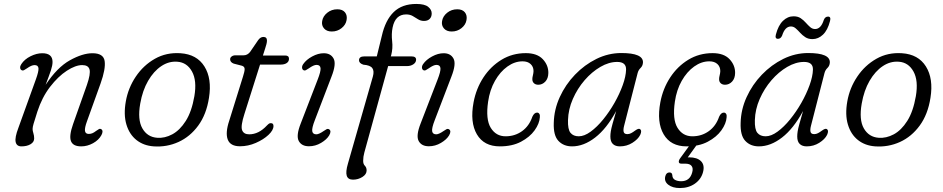

<svg xmlns="http://www.w3.org/2000/svg" viewBox="-20 -732 4772 972"><path d="M89 -377Q82.5 -380.5 82 -389.2Q81.5 -398 88 -407.5Q104 -432 134.5 -447.2Q165 -462.5 194 -462.5Q246 -462.5 246 -418.5Q246 -401 237.8 -376Q229.5 -351 211 -302.5Q269.5 -391 333.8 -426.8Q398 -462.5 448 -462.5Q504 -462.5 509.8 -422.8Q515.5 -383 489 -309L420.5 -118.5Q408 -84.5 410.2 -69.2Q412.5 -54 429.5 -54Q438 -54 446.8 -57.2Q455.5 -60.5 467 -69.5Q475 -75 480.5 -78.2Q486 -81.5 492.5 -78Q505 -70 493.5 -48Q480 -23 451 -7Q422 9 391 9Q349.5 9 339.2 -17.8Q329 -44.5 350 -104L420 -302Q439.5 -358.5 433.2 -380.5Q427 -402.5 396 -402.5Q362.5 -402.5 318.2 -373.8Q274 -345 233.2 -292Q192.5 -239 169 -166.5Q154.5 -121 149.8 -104.8Q145 -88.5 145 -79Q145 -70 149 -57.5Q153 -45 153 -31Q153 -13 134.8 -2Q116.5 9 88.5 9Q64 9 59.2 -13.5Q54.5 -36 73 -84.5L161 -328.5Q176.5 -371 174.8 -386.8Q173 -402.5 155 -402.5Q139.5 -402.5 116.5 -386Q108 -380 101.5 -376.8Q95 -373.5 89 -377Z M894 -462.5Q976.5 -457 1015 -395.5Q1053.5 -334 1038 -237Q1025 -153 983.8 -96.5Q942.5 -40 883.5 -13.2Q824.5 13.5 758.5 9Q707 5.5 671 -23Q635 -51.5 620 -101.5Q605 -151.5 617 -219Q629 -287 667.5 -344.2Q706 -401.5 764.2 -434.5Q822.5 -467.5 894 -462.5ZM776 -34.5Q814 -31.5 852.2 -52Q890.5 -72.5 920.5 -119.8Q950.5 -167 964 -245Q977.5 -324 952 -370Q926.5 -416 878 -419.5Q835 -423 796.5 -397.2Q758 -371.5 729.8 -322.8Q701.5 -274 690 -208Q675.5 -126 700.8 -82Q726 -38 776 -34.5Z M1205.5 -399 1163 -410Q1145 -417 1145 -432Q1145 -440.5 1152.8 -446.2Q1160.5 -452 1172 -452H1213.5Q1232.5 -452 1246 -469L1287 -529Q1298.5 -545 1313.5 -545Q1331.5 -545 1331.5 -526.5Q1331.5 -519 1329 -509Q1326.5 -499 1322.5 -487L1311 -451H1424Q1443 -451 1443 -434.5Q1443 -420.5 1431.5 -412.8Q1420 -405 1400.5 -405H1296.5L1217.5 -155.5Q1197.5 -93.5 1205.8 -72.8Q1214 -52 1241.5 -52Q1290 -52 1331.5 -97Q1339 -104.5 1342.5 -106.5Q1346 -108.5 1351.5 -108.5Q1364.5 -108.5 1364.5 -94Q1364.5 -73 1339.2 -49.2Q1314 -25.5 1275 -8.5Q1236 8.5 1195 8.5Q1146 8.5 1133 -25.5Q1120 -59.5 1140.5 -121L1210 -344Q1218.5 -370 1218.5 -382.2Q1218.5 -394.5 1205.5 -399Z M1659.5 -572.5Q1634 -572.5 1620.5 -588Q1607 -603.5 1611 -625.5Q1615 -650 1636.8 -667.5Q1658.5 -685 1688 -685Q1714 -685 1726.5 -669.5Q1739 -654 1734.5 -630Q1730.5 -606.5 1709.2 -589.5Q1688 -572.5 1659.5 -572.5ZM1574 -124Q1558 -83 1560.8 -67.5Q1563.5 -52 1581.5 -52Q1594.5 -52 1619 -69Q1627 -74.5 1633.2 -77.8Q1639.5 -81 1646 -77.5Q1659.5 -69 1646.5 -46.5Q1634 -25.5 1605.2 -8.5Q1576.5 8.5 1544 8.5Q1507 8.5 1492.5 -18.2Q1478 -45 1502.5 -107L1588 -328.5Q1604.5 -370.5 1602.8 -387Q1601 -403.5 1582.5 -403.5Q1568 -403.5 1543.5 -386Q1535.5 -380.5 1528.8 -377Q1522 -373.5 1516 -377Q1510 -380.5 1509.2 -389.2Q1508.5 -398 1515 -407.5Q1530.5 -430 1560.5 -446.2Q1590.5 -462.5 1619 -462.5Q1654.5 -462.5 1669 -435.2Q1683.5 -408 1658 -343.5Z M1797.5 -426.5Q1797.5 -446.5 1824 -446.5H1887.5L1913 -550.5Q1931 -630 1973.2 -671Q2015.5 -712 2087.5 -712Q2129.5 -712 2147.5 -697.5Q2165.5 -683 2165.5 -664Q2165.5 -646.5 2155.2 -636.2Q2145 -626 2126.5 -626Q2110 -626 2096.8 -634.2Q2083.5 -642.5 2069.5 -650.8Q2055.5 -659 2036 -659Q1981 -659 1967.5 -592.5Q1961 -560.5 1965.2 -523.8Q1969.5 -487 1960.5 -453L1958.5 -446.5H2063Q2086.5 -446.5 2086.5 -430Q2086.5 -416 2073 -406.8Q2059.5 -397.5 2041 -397.5H1945L1824.5 40Q1818.5 61.5 1818.5 82.5Q1818.5 98.5 1827.2 107.2Q1836 116 1836 131Q1836 150.5 1814.5 164Q1793 177.5 1767 177.5Q1742 177.5 1735.5 158Q1729 138.5 1741.5 96L1867.5 -344Q1875.5 -372.5 1864.8 -387.2Q1854 -402 1819.5 -404.5Q1797.5 -412 1797.5 -426.5ZM2266.5 -572.5Q2241 -572.5 2227.5 -588Q2214 -603.5 2218 -625.5Q2222 -650 2243.8 -667.5Q2265.5 -685 2295 -685Q2321 -685 2333.5 -669.5Q2346 -654 2341.5 -630Q2337.5 -606.5 2316.2 -589.5Q2295 -572.5 2266.5 -572.5ZM2181 -124Q2165 -83 2167.8 -67.5Q2170.5 -52 2188.5 -52Q2201.5 -52 2226 -69Q2234 -74.5 2240.2 -77.8Q2246.5 -81 2253 -77.5Q2266.5 -69 2253.5 -46.5Q2241 -25.5 2212.2 -8.5Q2183.5 8.5 2151 8.5Q2114 8.5 2099.5 -18.2Q2085 -45 2109.5 -107L2195 -328.5Q2211.5 -370.5 2209.8 -387Q2208 -403.5 2189.5 -403.5Q2175 -403.5 2150.5 -386Q2142.5 -380.5 2135.8 -377Q2129 -373.5 2123 -377Q2117 -380.5 2116.2 -389.2Q2115.5 -398 2122 -407.5Q2137.5 -430 2167.5 -446.2Q2197.5 -462.5 2226 -462.5Q2261.5 -462.5 2276 -435.2Q2290.5 -408 2265 -343.5Z M2625.5 -421.5Q2585.5 -421.5 2548.8 -395.2Q2512 -369 2485.8 -322.8Q2459.5 -276.5 2451 -217Q2438 -127.5 2464.5 -84.8Q2491 -42 2539.5 -42Q2586.5 -42 2622.8 -68Q2659 -94 2675 -141Q2684.5 -162 2699 -162Q2706 -162 2710.2 -155.8Q2714.5 -149.5 2713 -138.5Q2711 -106.5 2686.5 -72.2Q2662 -38 2617.5 -14.5Q2573 9 2510.5 9Q2430 9 2394.2 -52Q2358.5 -113 2377.5 -214.5Q2390.5 -283.5 2427.2 -339.8Q2464 -396 2519 -429.5Q2574 -463 2642 -463Q2699 -463 2727.8 -432.5Q2756.5 -402 2756 -362.5Q2755.5 -334.5 2740.5 -318.8Q2725.5 -303 2705 -303Q2691 -303 2682.8 -311Q2674.5 -319 2675 -332Q2675 -340 2677.8 -350.5Q2680.5 -361 2681 -372Q2681 -394 2666.2 -407.8Q2651.5 -421.5 2625.5 -421.5Z M3140 -97Q3134.5 -76.5 3137.2 -64.8Q3140 -53 3156 -53Q3166 -53 3175 -57.8Q3184 -62.5 3194 -70Q3211.5 -83 3219 -79Q3231.5 -71.5 3221 -49Q3210 -27 3181.5 -9Q3153 9 3118 9Q3095.5 9 3082.8 -3Q3070 -15 3070 -41Q3070 -53 3072.2 -67.2Q3074.5 -81.5 3081 -105.2Q3087.5 -129 3099.5 -170Q3051 -80.5 2993 -35.8Q2935 9 2876 9Q2833 9 2807 -18.8Q2781 -46.5 2783.5 -110Q2785 -177.5 2813.8 -240.5Q2842.5 -303.5 2890.8 -353.8Q2939 -404 2999.5 -433.8Q3060 -463.5 3125.5 -463.5Q3237 -463.5 3235 -415.5Q3234 -398.5 3223 -388Q3212 -377.5 3208 -362ZM2855.5 -124Q2854 -77 2868.2 -59.5Q2882.5 -42 2910 -42Q2938 -42 2970.2 -65.5Q3002.5 -89 3033.8 -127.5Q3065 -166 3090.8 -211.2Q3116.5 -256.5 3132.5 -300.8Q3148.5 -345 3149.5 -379.5Q3150.5 -418.5 3104.5 -418.5Q3062.5 -418.5 3019.2 -393.2Q2976 -368 2939.5 -325.8Q2903 -283.5 2880 -231Q2857 -178.5 2855.5 -124Z M3571 -421.5Q3531 -421.5 3494.2 -395.2Q3457.5 -369 3431.2 -322.8Q3405 -276.5 3396.5 -217Q3383.5 -127.5 3410 -84.8Q3436.5 -42 3485 -42Q3532 -42 3568.2 -68Q3604.5 -94 3620.5 -141Q3630 -162 3644.5 -162Q3651.5 -162 3655.8 -155.8Q3660 -149.5 3658.5 -138.5Q3656.5 -106.5 3632 -72.2Q3607.5 -38 3563 -14.5Q3518.5 9 3456 9Q3375.5 9 3339.8 -52Q3304 -113 3323 -214.5Q3336 -283.5 3372.8 -339.8Q3409.5 -396 3464.5 -429.5Q3519.5 -463 3587.5 -463Q3644.5 -463 3673.2 -432.5Q3702 -402 3701.5 -362.5Q3701 -334.5 3686 -318.8Q3671 -303 3650.5 -303Q3636.5 -303 3628.2 -311Q3620 -319 3620.5 -332Q3620.5 -340 3623.2 -350.5Q3626 -361 3626.5 -372Q3626.5 -394 3611.8 -407.8Q3597 -421.5 3571 -421.5ZM3480 -8.5H3514.5L3461.5 65Q3465 64.5 3468.5 64.5Q3509.5 64.5 3529 84.2Q3548.5 104 3539 139.5Q3529.5 175.5 3497.8 197.8Q3466 220 3422 220Q3384.5 220 3363 203Q3341.5 186 3348 160.5Q3353 141 3369 141Q3382 141 3383.5 154Q3384 171.5 3397 178.5Q3410 185.5 3428 185.5Q3473 185.5 3484.5 140Q3490 120 3481.2 108.2Q3472.5 96.5 3449 96.5H3430Q3417.5 96.5 3416.5 88.2Q3415.5 80 3423.5 69Z M4086 -97Q4080.5 -76.5 4083.2 -64.8Q4086 -53 4102 -53Q4112 -53 4121 -57.8Q4130 -62.5 4140 -70Q4157.5 -83 4165 -79Q4177.5 -71.5 4167 -49Q4156 -27 4127.5 -9Q4099 9 4064 9Q4041.5 9 4028.8 -3Q4016 -15 4016 -41Q4016 -53 4018.2 -67.2Q4020.5 -81.5 4027 -105.2Q4033.5 -129 4045.5 -170Q3997 -80.5 3939 -35.8Q3881 9 3822 9Q3779 9 3753 -18.8Q3727 -46.5 3729.5 -110Q3731 -177.5 3759.8 -240.5Q3788.5 -303.5 3836.8 -353.8Q3885 -404 3945.5 -433.8Q4006 -463.5 4071.5 -463.5Q4183 -463.5 4181 -415.5Q4180 -398.5 4169 -388Q4158 -377.5 4154 -362ZM3801.5 -124Q3800 -77 3814.2 -59.5Q3828.5 -42 3856 -42Q3884 -42 3916.2 -65.5Q3948.5 -89 3979.8 -127.5Q4011 -166 4036.8 -211.2Q4062.5 -256.5 4078.5 -300.8Q4094.5 -345 4095.5 -379.5Q4096.5 -418.5 4050.5 -418.5Q4008.5 -418.5 3965.2 -393.2Q3922 -368 3885.5 -325.8Q3849 -283.5 3826 -231Q3803 -178.5 3801.5 -124ZM4093 -534Q4071.5 -534 4056.8 -543.8Q4042 -553.5 4030.8 -566Q4019.5 -578.5 4008.5 -588.2Q3997.5 -598 3984 -598Q3954 -598 3939.5 -552Q3932.5 -535.5 3918.5 -535.5Q3902 -535.5 3908 -557.5Q3920 -603.5 3943.8 -626.5Q3967.5 -649.5 3997.5 -649.5Q4019 -649.5 4033.5 -639.8Q4048 -630 4059.2 -617.2Q4070.5 -604.5 4081.5 -594.8Q4092.5 -585 4106.5 -585Q4136 -585 4150.5 -631Q4157 -648 4172 -648Q4188 -648 4182 -625.5Q4170 -579 4146.2 -556.5Q4122.5 -534 4093 -534Z M4546.5 -462.5Q4629 -457 4667.5 -395.5Q4706 -334 4690.5 -237Q4677.5 -153 4636.2 -96.5Q4595 -40 4536 -13.2Q4477 13.5 4411 9Q4359.5 5.5 4323.5 -23Q4287.5 -51.5 4272.5 -101.5Q4257.5 -151.5 4269.5 -219Q4281.5 -287 4320 -344.2Q4358.5 -401.5 4416.8 -434.5Q4475 -467.5 4546.5 -462.5ZM4428.5 -34.5Q4466.5 -31.5 4504.8 -52Q4543 -72.5 4573 -119.8Q4603 -167 4616.5 -245Q4630 -324 4604.5 -370Q4579 -416 4530.5 -419.5Q4487.5 -423 4449 -397.2Q4410.5 -371.5 4382.2 -322.8Q4354 -274 4342.5 -208Q4328 -126 4353.2 -82Q4378.5 -38 4428.5 -34.5Z"/></svg>

Font: Fraunces 9pt SuperSoft Light
Style: Italic
Weight: 300
Italic angle: -16°
Version: Version 1.000;[b76b70a41]